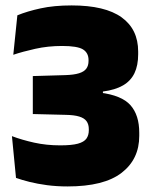

<svg xmlns="http://www.w3.org/2000/svg" viewBox="-20 -673 560 708"><path d="M229 14.5Q189 14.5 153.5 9.8Q118 5 89 -2.2Q60 -9.5 39 -17L24 -171Q61 -157 106 -147Q151 -137 202 -137Q244.5 -137 267.2 -143.2Q290 -149.5 298.8 -162Q307.5 -174.5 307.5 -192.5V-196.5Q307.5 -214.5 299.2 -226Q291 -237.5 272.2 -243.2Q253.5 -249 221.5 -249.5L101 -252.5V-392.5L221 -396Q252.5 -397 271.2 -402.8Q290 -408.5 298.2 -419.8Q306.5 -431 306.5 -448.5V-451.5Q306.5 -478 286 -490.8Q265.5 -503.5 209 -503.5Q157 -503.5 110 -493Q63 -482.5 29 -471L44 -616.5Q80.5 -631.5 129.8 -642.2Q179 -653 244 -653Q367.5 -653 428.5 -609Q489.5 -565 489.5 -483V-473Q489.5 -431.5 475.8 -403Q462 -374.5 433.5 -358Q405 -341.5 359.5 -335.5V-311.5L348.5 -331.5Q429 -321.5 461.2 -285Q493.5 -248.5 493.5 -183.5V-172Q493.5 -86 428.5 -35.8Q363.5 14.5 229 14.5Z"/></svg>

Font: Anek Malayalam ExtraBold
Style: Regular
Weight: 800
Version: Version 1.003